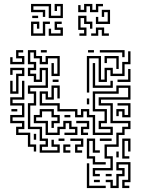

<svg xmlns="http://www.w3.org/2000/svg" viewBox="-20 -951 777 977"><path d="M32 -624V-660H44V-636H92V-654H62V-696H98V-684H74V-666H104V-624ZM182 -174V-216H212V-234H182V-294H122V-426H152V-474H122V-516H212V-594H194V-534H152V-564H122V-606H152V-624H122V-696H164V-666H194V-636H212V-666H284V-564H242V-630H254V-576H272V-654H224V-624H182V-654H152V-684H134V-636H164V-594H134V-576H164V-546H182V-606H224V-504H134V-486H164V-414H134V-306H194V-246H224V-204H194V-186H272V-204H242V-240H254V-216H284V-174ZM188 -684V-696H218V-684ZM428 -684V-696H458V-684ZM602 -660V-684H488V-696H614V-660ZM422 -480V-666H494V-546H512V-606H554V-576H602V-636H632V-690H644V-624H614V-564H542V-594H524V-534H482V-654H434V-480ZM572 -600V-654H524V-630H512V-666H584V-600ZM452 -504V-630H464V-516H542V-540H554V-504ZM32 -474V-540H44V-486H62V-576H92V-594H44V-570H32V-606H104V-564H74V-474ZM578 -534V-546H632V-600H644V-534ZM248 -534V-546H278V-534ZM152 -180V-204H122V-264H62V-306H92V-324H32V-366H92V-414H32V-456H92V-540H104V-444H44V-426H104V-354H44V-336H104V-294H74V-276H134V-216H164V-180ZM452 -54V-96H542V-144H512V-216H572V-276H602V-306H632V-324H542V-414H482V-456H632V-504H584V-474H464V-396H524V-324H494V-306H554V-264H452V-354H422V-384H404V-354H362V-384H272V-414H182V-486H224V-456H242V-516H284V-450H272V-504H254V-444H212V-474H194V-426H284V-396H374V-366H392V-396H434V-366H464V-276H542V-294H482V-336H512V-384H452V-486H572V-516H644V-444H494V-426H554V-336H644V-294H614V-264H584V-204H524V-156H554V-84H464V-66H488V-54ZM422 -420V-450H434V-420ZM602 -354V-384H584V-360H572V-396H614V-366H632V-414H578V-426H644V-354ZM38 -384V-396H68V-384ZM212 -264V-324H152V-366H182V-396H254V-366H284V-324H254V-300H242V-336H272V-354H242V-384H194V-354H164V-336H224V-276H272V-306H302V-336H344V-306H374V-264H308V-276H362V-294H332V-324H314V-294H284V-264ZM308 -354V-366H338V-354ZM392 -264V-306H422V-324H368V-336H434V-294H404V-276H428V-264ZM152 -240V-270H164V-240ZM278 -234V-246H308V-234ZM362 -174V-216H392V-234H338V-246H404V-204H374V-186H398V-174ZM452 -114V-144H422V-246H464V-186H488V-174H452V-234H434V-156H464V-126H518V-114ZM488 -234V-246H548V-234ZM602 -144V-246H644V-180H632V-234H614V-156H638V-144ZM302 -174V-216H338V-204H314V-186H338V-174ZM572 -150V-180H584V-150ZM542 6V-24H518V-36H554V-6H572V-66H602V-84H572V-126H644V-24H614V-6H638V6H602V-36H632V-114H584V-96H614V-54H584V6ZM422 6V-120H434V-6H518V6ZM518 -54V-66H548V-54ZM458 -24V-36H488V-24ZM228 -859V-919H150V-901H210V-865H198V-889H138V-931H240V-871H288V-919H270V-895H258V-931H300V-859ZM378 -889V-925H390V-901H408V-931H450V-901H468V-931H504V-919H480V-889H438V-919H420V-889ZM468 -829V-865H480V-841H528V-889H510V-865H498V-901H540V-829ZM144 -859V-871H174V-859ZM384 -769V-781H408V-799H378V-871H420V-841H450V-805H438V-829H408V-859H390V-811H420V-769ZM138 -769V-841H180V-805H168V-829H150V-781H198V-841H234V-829H210V-769ZM228 -769V-805H240V-781H288V-799H258V-841H294V-829H270V-811H300V-769ZM444 -769V-781H468V-811H510V-781H534V-769H498V-799H480V-769Z"/></svg>

Font: Rubik Maze
Style: Regular
Weight: 400
Designer: Hubert and Fischer, NaN
Foundry: Hubert and Fischer, NaN
Version: Version 2.200